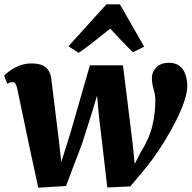

<svg xmlns="http://www.w3.org/2000/svg" viewBox="-26 -863 892 893"><path d="M152 10 112.5 -172.5 53.5 -453.5Q47.5 -481 32.5 -481Q23.5 -481 19 -478.8Q14.5 -476.5 8 -473.5L-6.5 -511Q-2 -517 15.8 -530.8Q33.5 -544.5 60.8 -556.2Q88 -568 120 -568Q164 -568 185.5 -550.8Q207 -533.5 212 -501L247.5 -212L259 -109L302 -246L392 -559H546L591 -194.5L600.5 -100.5L627.5 -153Q668 -217.5 682.2 -276.5Q696.5 -335.5 696.5 -396.5Q696.5 -421.5 688.5 -447.8Q680.5 -474 680.5 -500Q680.5 -529 701.5 -550Q722.5 -571 759 -571Q791 -571 809.8 -555.8Q828.5 -540.5 836.5 -516.2Q844.5 -492 845 -465Q845.5 -435 831.8 -393.8Q818 -352.5 795 -306.2Q772 -260 744.5 -214.8Q717 -169.5 689.8 -131.5Q662.5 -93.5 641 -68.5L580 4L473 9L452 -172.5L434 -324.5L425.5 -418.5L397 -324.5L356 -195.5L281 2ZM339.5 -617 292.5 -648 469 -843H531.5L644.5 -646L592.5 -620Q566.5 -644.5 539.8 -673.2Q513 -702 486.5 -730Q450 -701 413.2 -671.5Q376.5 -642 339.5 -617Z"/></svg>

Font: Merriweather Black
Style: Italic
Weight: 900
Italic angle: -7.8°
Designer: Eben Sorkin
Foundry: Eben Sorkin
Version: Version 2.200;gftools[0.9.31]